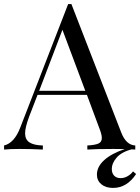

<svg xmlns="http://www.w3.org/2000/svg" viewBox="-27 -733 687 941"><path d="M636 -20V0Q596 -3 529 -3Q443 -3 401 0V-20Q439 -22 455.5 -29.5Q472 -37 472 -57Q472 -74 460 -104L399 -268H157L116 -162Q96 -108 96 -80Q96 -49 117.5 -35Q139 -21 183 -20V0Q126 -3 68 -3Q23 -3 -7 0V-20Q43 -32 72 -107L307 -713H323L567 -84Q591 -22 636 -20ZM391 -288 279 -587 165 -288ZM521 96Q521 116 532.5 128Q544 140 564 140Q582 140 598.5 130.5Q615 121 625 107L640 120Q595 188 527 188Q491 188 469.5 170Q448 152 448 123Q448 84 484 51.5Q520 19 586 -3H624Q570 11 545.5 38.5Q521 66 521 96Z"/></svg>

Font: Playfair Display SC
Style: Regular
Weight: 400
Designer: Claus Eggers Sørensen
Foundry: Claus Eggers Sørensen
Version: Version 1.200; ttfautohint (v1.6)